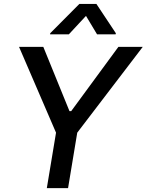

<svg xmlns="http://www.w3.org/2000/svg" viewBox="-20 -969 755 989"><path d="M78.1 -727.5H203.1L337.9 -396.5H346.7L589.8 -727.5H715.3L377.9 -285.6L330.6 0H221.2L268.6 -285.6ZM480 -792 422.9 -887.2 334.5 -792H237.8L238.8 -797.9L388.7 -948.7H476.6L576.7 -797.9L575.7 -792Z"/></svg>

Font: Inter Tight Medium
Style: Italic
Weight: 500
Italic angle: -9.39999°
Designer: Rasmus Andersson
Foundry: rsms
Version: Version 3.004